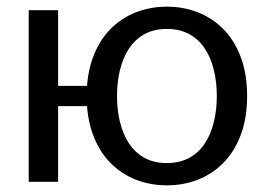

<svg xmlns="http://www.w3.org/2000/svg" viewBox="-20 -551 807 582"><path d="M485.8 10.8Q435.6 10.8 391.6 -6.5Q347.6 -23.7 314.3 -57.7Q281 -91.6 261.9 -142.6Q242.8 -193.6 242.8 -260Q242.8 -326.4 261.9 -377.4Q281 -428.4 314.3 -462.3Q347.6 -496.3 391.6 -513.5Q435.6 -530.8 485.8 -530.8Q536.1 -530.8 580.1 -513.5Q624.1 -496.3 657.5 -462.3Q690.9 -428.4 710 -377.4Q729.1 -326.4 729.1 -260Q729.1 -193.6 710 -142.6Q690.9 -91.6 657.5 -57.7Q624.1 -23.7 580.1 -6.5Q536.1 10.8 485.8 10.8ZM67 0V-520H156.2V0ZM137.1 -229.2V-290.8H272.5V-229.2ZM485.8 -56.7Q524.3 -56.7 552.9 -72.1Q581.6 -87.4 600.1 -115.1Q618.7 -142.8 627.9 -179.8Q637.2 -216.8 637.2 -260Q637.2 -303.2 627.9 -340.2Q618.7 -377.2 600.1 -404.9Q581.6 -432.6 552.9 -447.9Q524.3 -463.3 485.8 -463.3Q447.3 -463.3 418.8 -447.9Q390.3 -432.6 371.8 -404.9Q353.2 -377.2 344 -340.2Q334.7 -303.2 334.7 -260Q334.7 -216.8 344 -179.8Q353.2 -142.8 371.8 -115.1Q390.3 -87.4 418.8 -72.1Q447.3 -56.7 485.8 -56.7Z"/></svg>

Font: Murecho Thin
Style: Regular
Weight: 100
Designer: Neil Summerour
Foundry: Positype
Version: Version 1.010